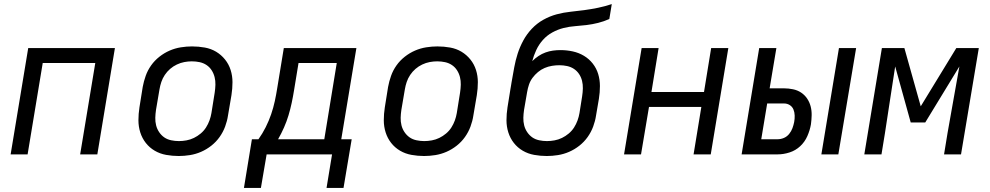

<svg xmlns="http://www.w3.org/2000/svg" viewBox="-20 -755 4840 939"><path d="M32 0 118 -520H542L456 0H372L446 -447H189L115 0Z M854 8Q823 8 792.5 2.5Q762 -3 736.5 -18Q711 -33 693 -56Q675 -79 666 -107.5Q657 -136 657 -167Q657 -198 662 -230L678 -330Q683 -357 692.5 -384Q702 -411 719 -435Q736 -459 759.5 -477.5Q783 -496 809.5 -507.5Q836 -519 864 -523.5Q892 -528 919 -528Q951 -528 981.5 -522.5Q1012 -517 1037 -502Q1062 -487 1080.5 -464Q1099 -441 1108 -412.5Q1117 -384 1117 -353Q1117 -322 1112 -290L1095 -190Q1091 -163 1081 -136Q1071 -109 1054 -85Q1037 -61 1013.5 -42.5Q990 -24 963.5 -12.5Q937 -1 909 3.5Q881 8 854 8ZM855 -65Q873 -65 892 -68.5Q911 -72 928.5 -80.5Q946 -89 961.5 -102Q977 -115 987.5 -131.5Q998 -148 1004.5 -166Q1011 -184 1014 -202L1030 -302Q1033 -322 1033.5 -341Q1034 -360 1029.5 -378Q1025 -396 1015 -411.5Q1005 -427 990 -437Q975 -447 956.5 -451Q938 -455 918 -455Q900 -455 881.5 -451.5Q863 -448 845 -439.5Q827 -431 812 -418Q797 -405 786 -388.5Q775 -372 769 -354Q763 -336 760 -318L743 -218Q740 -198 739.5 -179Q739 -160 743.5 -142Q748 -124 758.5 -108.5Q769 -93 783.5 -83Q798 -73 817 -69Q836 -65 855 -65Z M1173 164 1212 -74H1244Q1264 -102 1279.5 -133Q1295 -164 1306 -196Q1317 -228 1324 -260.5Q1331 -293 1336 -325L1368 -520H1723L1649 -74H1700L1660 164H1577L1604 0H1284L1256 164ZM1340 -74H1566L1627 -447H1440L1418 -313Q1413 -282 1406.5 -251.5Q1400 -221 1391 -191Q1382 -161 1369 -131.5Q1356 -102 1340 -74Z M2054 8Q2023 8 1992.5 2.5Q1962 -3 1936.5 -18Q1911 -33 1893 -56Q1875 -79 1866 -107.5Q1857 -136 1857 -167Q1857 -198 1862 -230L1878 -330Q1883 -357 1892.5 -384Q1902 -411 1919 -435Q1936 -459 1959.5 -477.5Q1983 -496 2009.5 -507.5Q2036 -519 2064 -523.5Q2092 -528 2119 -528Q2151 -528 2181.5 -522.5Q2212 -517 2237 -502Q2262 -487 2280.5 -464Q2299 -441 2308 -412.5Q2317 -384 2317 -353Q2317 -322 2312 -290L2295 -190Q2291 -163 2281 -136Q2271 -109 2254 -85Q2237 -61 2213.5 -42.5Q2190 -24 2163.5 -12.5Q2137 -1 2109 3.5Q2081 8 2054 8ZM2055 -65Q2073 -65 2092 -68.5Q2111 -72 2128.5 -80.5Q2146 -89 2161.5 -102Q2177 -115 2187.5 -131.5Q2198 -148 2204.5 -166Q2211 -184 2214 -202L2230 -302Q2233 -322 2233.5 -341Q2234 -360 2229.5 -378Q2225 -396 2215 -411.5Q2205 -427 2190 -437Q2175 -447 2156.5 -451Q2138 -455 2118 -455Q2100 -455 2081.5 -451.5Q2063 -448 2045 -439.5Q2027 -431 2012 -418Q1997 -405 1986 -388.5Q1975 -372 1969 -354Q1963 -336 1960 -318L1943 -218Q1940 -198 1939.5 -179Q1939 -160 1943.5 -142Q1948 -124 1958.5 -108.5Q1969 -93 1983.5 -83Q1998 -73 2017 -69Q2036 -65 2055 -65Z M2654 8Q2623 8 2592.5 2.5Q2562 -3 2536.5 -18Q2511 -33 2493 -56Q2475 -79 2466 -107.5Q2457 -136 2457 -167Q2457 -198 2462 -230L2475 -311Q2476 -316 2476.5 -320.5Q2477 -325 2478 -329L2480 -341Q2481 -346 2481.5 -350.5Q2482 -355 2483 -359Q2489 -393 2495 -426Q2501 -459 2511.5 -492Q2522 -525 2539 -556.5Q2556 -588 2581 -614.5Q2606 -641 2637.5 -658.5Q2669 -676 2702.5 -685Q2736 -694 2770 -697.5Q2804 -701 2837.5 -705.5Q2871 -710 2905 -717Q2939 -724 2972 -735L2960 -662Q2933 -650 2905 -643Q2877 -636 2848.5 -632.5Q2820 -629 2792 -627Q2764 -625 2736 -618Q2708 -611 2681.5 -596.5Q2655 -582 2635 -559.5Q2615 -537 2602.5 -510Q2590 -483 2583 -456Q2597 -470 2613.5 -481Q2630 -492 2648 -498.5Q2666 -505 2684.5 -507.5Q2703 -510 2721 -510Q2752 -510 2781.5 -503.5Q2811 -497 2836 -482Q2861 -467 2879 -444Q2897 -421 2905.5 -393Q2914 -365 2914 -334Q2914 -303 2909 -272L2895 -190Q2891 -163 2881 -136Q2871 -109 2854 -85Q2837 -61 2813.5 -42.5Q2790 -24 2763.5 -12.5Q2737 -1 2709 3.5Q2681 8 2654 8ZM2655 -65Q2673 -65 2692 -68.5Q2711 -72 2728.5 -80.5Q2746 -89 2761.5 -102Q2777 -115 2787.5 -131.5Q2798 -148 2804.5 -166Q2811 -184 2814 -202L2827 -284Q2830 -303 2830.5 -322.5Q2831 -342 2826.5 -360Q2822 -378 2812 -393Q2802 -408 2787 -418Q2772 -428 2753.5 -432Q2735 -436 2715 -436Q2698 -436 2679.5 -433Q2661 -430 2643.5 -422.5Q2626 -415 2611 -402.5Q2596 -390 2584.5 -374.5Q2573 -359 2567 -341Q2561 -323 2558 -305L2543 -218Q2540 -198 2539.5 -179Q2539 -160 2543.5 -142Q2548 -124 2558.5 -108.5Q2569 -93 2583.5 -83Q2598 -73 2617 -69Q2636 -65 2655 -65Z M3032 0 3118 -520H3201L3166 -305H3423L3458 -520H3542L3456 0H3372L3410 -232H3154L3115 0Z M3997 0 4083 -520H4167L4080 0ZM3607 0 3693 -520H3777L3744 -323H3814Q3836 -323 3858 -318.5Q3880 -314 3897.5 -302.5Q3915 -291 3927 -273.5Q3939 -256 3944.5 -235Q3950 -214 3949.5 -191.5Q3949 -169 3946 -147Q3941 -118 3928.5 -89.5Q3916 -61 3893.5 -40Q3871 -19 3841.5 -9.5Q3812 0 3783 0ZM3783 -74Q3799 -74 3814 -80.5Q3829 -87 3839.5 -100Q3850 -113 3855.5 -128Q3861 -143 3864 -158Q3867 -174 3866.5 -190Q3866 -206 3860.5 -219.5Q3855 -233 3842.5 -241Q3830 -249 3814 -249H3732L3703 -74Z M4207 0 4293 -520H4403L4483 -235L4657 -520H4767L4680 0H4597L4614 -104Q4628 -186 4643 -267.5Q4658 -349 4672 -430L4505 -156H4434L4358 -430Q4345 -349 4333 -267.5Q4321 -186 4308 -104L4291 0Z"/></svg>

Font: Iosevka SS04 Extended Oblique
Style: Regular
Weight: 400
Width: 7
Italic angle: -9°
Monospace: yes
Designer: Belleve Invis
Foundry: Belleve Invis
Version: Version 19.0.0; ttfautohint (v1.8.4)